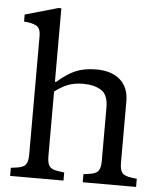

<svg xmlns="http://www.w3.org/2000/svg" viewBox="-55 -848 750 896"><g transform="rotate(5 319.5 -400.0)"><path d="M26 0V-38L48 -41Q84 -45 95 -59.5Q106 -74 106 -106V-663Q106 -699 85.5 -710Q65 -721 28 -723V-756L182 -800H196V-456H202Q246 -495 286.5 -512.5Q327 -530 384 -530Q455 -530 495.5 -494.5Q536 -459 536 -394V-106Q536 -74 547 -59.5Q558 -45 593 -41L616 -38V0H366V-38L388 -41Q424 -45 435 -59.5Q446 -74 446 -106V-356Q446 -417 413 -437.5Q380 -458 329 -458Q288 -458 257.5 -446Q227 -434 196 -410V-106Q196 -74 207 -59.5Q218 -45 253 -41L276 -38V0Z"/></g></svg>

Font: Hedvig Letters Serif 14pt
Style: Regular
Weight: 400
Designer: Alexander Örn & Tor Weibull
Foundry: Kanon Foundry
Version: Version 1.000; ttfautohint (v1.8.4.7-5d5b)